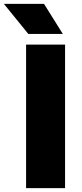

<svg xmlns="http://www.w3.org/2000/svg" viewBox="-69 -970 421 990"><path d="M65.5 0V-740H266.5V0ZM77 -795 -49 -950H158L255 -795Z"/></svg>

Font: Encode Sans SC SemiExpanded ExtraBold
Style: Regular
Weight: 800
Width: 6
Designer: Multiple Designers
Foundry: Impallari Type
Version: Version 3.002